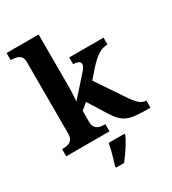

<svg xmlns="http://www.w3.org/2000/svg" viewBox="-230 -881 1097 1223"><g transform="rotate(-30 318.5 -269.5)"><path d="M16.8 0V-53H28.9Q43.8 -53 60.2 -57.4Q76.7 -61.9 88.3 -75.9Q99.9 -90 99.9 -118.1V-645.9Q99.9 -673 87.8 -685.8Q75.7 -698.6 59.2 -702.8Q42.8 -707 28.9 -707H16.8V-760H252.5V-376.9Q252.5 -363.9 252 -347.3Q251.5 -330.6 250.5 -314.5Q249.5 -298.5 248.7 -286.3Q247.9 -274.1 247.3 -270L373.5 -411.1Q384.4 -423.5 390.1 -432.5Q395.8 -441.4 397.9 -448Q400 -454.6 400 -458.9Q400 -471.9 386.6 -478.9Q373.1 -485.9 348.1 -485.9V-536H600.5V-485.9Q583.5 -485.9 566.5 -481Q549.5 -476.2 532.5 -465.6Q515.5 -455.1 497.5 -439Q479.5 -423 459.5 -401L401.6 -334.8L534.6 -136.8Q561.8 -95.6 584.7 -74.3Q607.6 -53 632.9 -53H636.5V0H622.5Q567.9 0 530.7 -3.9Q493.6 -7.7 468.3 -18.7Q443 -29.6 423.2 -49.7Q403.4 -69.8 383 -102.8L299.2 -237.2L252.5 -199V-118.3Q252.5 -89.9 264.3 -75.9Q276 -62 292.5 -57.5Q309 -53 322.9 -53H335.1V0ZM254.9 208Q261.5 187.7 269.1 161.9Q276.7 136 283.5 109.3Q290.2 82.7 294.2 61H410.3V71Q401.3 92 385.3 118.7Q369.3 145.4 350.4 172.4Q331.5 199.4 315.2 221H254.9Z"/></g></svg>

Font: Noto Serif Gurmukhi
Style: Regular
Weight: 400
Designer: Vaibhav Singh and the Monotype Design Team
Foundry: Monotype Imaging Inc.
Version: Version 2.003